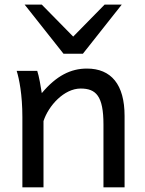

<svg xmlns="http://www.w3.org/2000/svg" viewBox="-20 -801 619 821"><path d="M512.7 0V-305.2C512.7 -439.5 455.6 -507.8 351.6 -507.8C282.7 -507.8 220.7 -477.1 158.7 -402.8C155.3 -426.3 146.5 -477.5 139.2 -498H51.3C62 -464.4 75.7 -396 75.7 -300.3V0H166V-283.2C187.5 -349.6 254.4 -422.4 324.7 -422.4C390.6 -422.4 422.4 -390.6 422.4 -268.6V0ZM85.4 -781.2 251.5 -571.3H334.5L500.5 -781.2H427.2L293 -644.5L158.7 -781.2Z"/></svg>

Font: Andika
Style: Regular
Weight: 400
Designer: Victor Gaultney, Annie Olsen, Julie Remington, Don Collingsworth, Eric Hays
Foundry: SIL International
Version: Version 1.000